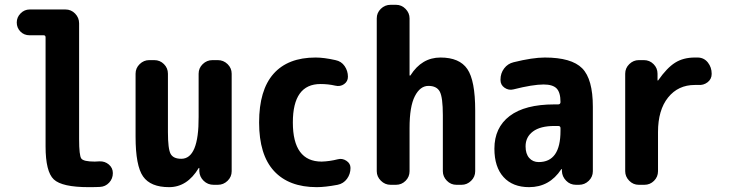

<svg xmlns="http://www.w3.org/2000/svg" viewBox="-20 -770 3040 800"><path d="M394.5 -97.7Q417 -98.6 433.6 -84.5Q450.2 -70.3 450.2 -48.8Q450.2 -25.4 434.6 -8.8Q418.9 7.8 396.5 8.8Q381.8 9.8 349.6 9.8Q238.3 9.8 204.1 -22.5Q169.9 -54.7 169.9 -160.2V-614.3Q169.9 -623 162.1 -623H103.5Q80.1 -623 64.9 -638.7Q49.8 -654.3 49.8 -676.3Q49.8 -698.2 65.9 -714.4Q82 -730.5 103.5 -730.5H252.9Q276.4 -730.5 293 -713.4Q309.6 -696.3 309.6 -672.9V-190.4Q309.6 -122.1 318.8 -109.4Q328.1 -96.7 375 -96.7Q377.9 -96.7 384.3 -97.2Q390.6 -97.7 394.5 -97.7Z M887.7 -519.5Q911.1 -519.5 928.2 -502.9Q945.3 -486.3 945.3 -462.9V-56.6Q945.3 -33.2 928.2 -16.6Q911.1 0 887.7 0H870.1Q845.7 0 828.6 -16.6Q811.5 -33.2 810.5 -56.6V-69.3Q810.5 -70.3 809.6 -70.3Q807.6 -70.3 807.6 -69.3Q759.8 9.8 684.6 9.8Q607.4 9.8 576.2 -34.7Q544.9 -79.1 544.9 -200.2V-462.9Q544.9 -486.3 562 -502.9Q579.1 -519.5 601.6 -519.5H623Q646.5 -519.5 663.1 -502.9Q679.7 -486.3 679.7 -462.9V-219.7Q679.7 -149.4 690.9 -128.9Q702.1 -108.4 735.4 -108.4Q808.6 -108.4 807.6 -283.2V-462.9Q807.6 -486.3 824.7 -502.9Q841.8 -519.5 865.2 -519.5Z M1387.7 -106.4Q1406.2 -111.3 1423.3 -100.1Q1440.4 -88.9 1440.4 -70.3Q1440.4 -44.9 1425.8 -24.9Q1411.1 -4.9 1386.7 0Q1335 9.8 1299.8 9.8Q1183.6 9.8 1121.6 -57.6Q1059.6 -125 1059.6 -259.8Q1059.6 -394.5 1119.6 -462.4Q1179.7 -530.3 1294.9 -530.3Q1330.1 -530.3 1377.9 -519.5Q1402.3 -514.6 1416 -494.6Q1429.7 -474.6 1429.7 -450.2Q1429.7 -430.7 1413.6 -419.4Q1397.5 -408.2 1377 -413.1Q1347.7 -419.9 1315.4 -419.9Q1200.2 -419.9 1200.2 -259.8Q1200.2 -96.7 1320.3 -96.7Q1353.5 -97.7 1387.7 -106.4Z M1815.4 -530.3Q1894.5 -530.3 1927.2 -482.4Q1960 -434.6 1960 -309.6V-56.6Q1960 -33.2 1942.9 -16.6Q1925.8 0 1903.3 0H1881.8Q1858.4 0 1841.8 -17.1Q1825.2 -34.2 1825.2 -56.6V-290Q1825.2 -364.3 1812.5 -388.2Q1799.8 -412.1 1765.1 -412.1Q1730.5 -412.1 1708.5 -369.1Q1686.5 -326.2 1686.5 -237.3V-56.6Q1686.5 -33.2 1669.9 -16.6Q1653.3 0 1629.9 0H1607.4Q1584 0 1566.9 -17.1Q1549.8 -34.2 1549.8 -56.6V-693.4Q1549.8 -716.8 1566.9 -733.4Q1584 -750 1607.4 -750H1629.9Q1653.3 -750 1669.9 -732.9Q1686.5 -715.8 1686.5 -693.4V-456.1Q1686.5 -455.1 1688.5 -455.1Q1690.4 -455.1 1690.4 -456.1Q1737.3 -530.3 1815.4 -530.3Z M2315.4 -224.6V-236.3Q2315.4 -245.1 2305.7 -245.1H2290Q2231.4 -245.1 2200.7 -222.2Q2169.9 -199.2 2169.9 -160.2Q2169.9 -128.9 2185.1 -111.8Q2200.2 -94.7 2224.6 -94.7Q2315.4 -94.7 2315.4 -224.6ZM2250 -530.3Q2361.3 -530.3 2405.8 -485.4Q2450.2 -440.4 2450.2 -325.2V-56.6Q2450.2 -33.2 2433.1 -16.6Q2416 0 2392.6 0H2379.9Q2355.5 0 2338.9 -17.1Q2322.3 -34.2 2321.3 -56.6V-64.5Q2321.3 -65.4 2320.3 -65.4Q2318.4 -65.4 2318.4 -64.5Q2269.5 9.8 2184.6 9.8Q2116.2 9.8 2078.1 -32.2Q2040 -74.2 2040 -150.4Q2040 -238.3 2103.5 -286.6Q2167 -335 2290 -335H2305.7Q2314.5 -335 2315.4 -343.8V-344.7Q2315.4 -384.8 2299.3 -401.4Q2283.2 -418 2245.1 -418Q2200.2 -418 2119.1 -397.5Q2099.6 -392.6 2082.5 -404.3Q2065.4 -416 2065.4 -436.5V-438.5Q2065.4 -464.8 2080.6 -484.9Q2095.7 -504.9 2120.1 -510.7Q2199.2 -530.3 2250 -530.3Z M2888.7 -530.3Q2914.1 -529.3 2929.7 -509.3Q2945.3 -489.3 2945.3 -462.9V-461.9Q2945.3 -440.4 2928.2 -427.2Q2911.1 -414.1 2888.7 -416H2875Q2805.7 -416 2763.7 -363.8Q2721.7 -311.5 2721.7 -219.7V-56.6Q2721.7 -33.2 2705.1 -16.6Q2688.5 0 2665 0H2641.6Q2618.2 0 2601.6 -17.1Q2585 -34.2 2585 -56.6V-462.9Q2585 -486.3 2602.1 -502.9Q2619.1 -519.5 2641.6 -519.5H2663.1Q2686.5 -519.5 2703.1 -502.9Q2719.7 -486.3 2719.7 -462.9V-435.5Q2719.7 -434.6 2720.7 -434.6Q2722.7 -434.6 2722.7 -435.5Q2758.8 -487.3 2793 -508.8Q2827.1 -530.3 2875 -530.3Z"/></svg>

Font: Rounded Mgen+ 1m bold
Style: Bold
Weight: 700
Designer: [Source Han Sans]
Ryoko NISHIZUKA  (kana & ideographs); Paul D. Hunt (Latin, Greek & Cyrillic); Wenlong ZHANG  (bopomofo
Version: Version 1.059.20150602